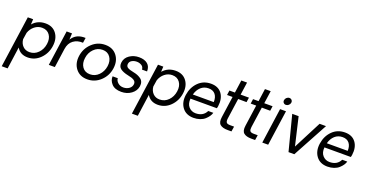

<svg xmlns="http://www.w3.org/2000/svg" viewBox="-74 -1655 5389 2814"><g transform="rotate(20 2620.0 -248.0)"><path d="M354 -555.2Q465.8 -555.2 524.4 -476.6Q583 -397.9 565.9 -278.1Q548.8 -158.2 466.8 -77.1Q384.8 3.9 272.9 3.9Q157.7 3.9 103 -87.9L55.2 254.9H-37.1L77.1 -549.8H160.2L155.8 -466.8Q231.9 -555.2 354 -555.2ZM272 -78.1Q351.1 -78.1 407 -135.5Q462.9 -192.9 475.1 -277.8Q488.3 -363.8 447.8 -420.9Q407.2 -478 328.1 -478Q264.2 -478 212.6 -437Q161.1 -396 138.2 -330.1L122.1 -225.1Q127.9 -160.2 168.5 -119.1Q209 -78.1 272 -78.1Z M976.6 -555.2 964.8 -476.1Q877 -481 815.4 -435.5Q753.9 -390.1 740.7 -297.9L698.7 0H604.5L682.6 -549.8H766.6L761.7 -450.2Q828.6 -562 976.6 -555.2Z M1408.7 -74.5Q1321.8 6.8 1204.8 6.8Q1087.9 6.8 1023.9 -74.5Q960 -155.8 976.8 -275.9Q993.7 -396 1080.3 -477.5Q1167 -559.1 1284.9 -559.1Q1402.8 -559.1 1466.3 -477.5Q1529.8 -396 1512.7 -275.9Q1495.6 -155.8 1408.7 -74.5ZM1420.9 -275.9Q1433.1 -361.8 1392.3 -419.4Q1351.6 -477.1 1272.7 -477.1Q1193.8 -477.1 1136.7 -419.4Q1079.6 -361.8 1068.8 -275.9Q1056.6 -190.9 1097.2 -133.5Q1137.7 -76.2 1216.8 -76.2Q1295.9 -76.2 1352.3 -133.5Q1408.7 -190.9 1420.9 -275.9Z M1735.4 8.8Q1634.3 8.8 1585.4 -44.2Q1536.6 -97.2 1540.5 -162.1H1621.6Q1622.6 -123 1658 -92Q1693.4 -61 1744.4 -62Q1795.4 -63 1831.5 -89.1Q1867.7 -115.2 1873.5 -155.8Q1879.4 -197.8 1845.9 -219.5Q1812.5 -241.2 1747.6 -252.9Q1669.4 -269 1626.5 -301Q1583.5 -333 1592.3 -399.9Q1602.1 -471.7 1665.8 -514.9Q1729.5 -558.1 1811.5 -558.1Q1897.5 -558.1 1945.1 -518.1Q1992.7 -478 1990.7 -401.9H1911.6Q1909.7 -443.8 1878.2 -463.4Q1846.7 -482.9 1810.5 -484.9Q1764.6 -486.8 1729 -467.5Q1693.4 -448.2 1688.5 -411.1Q1683.6 -371.1 1714.6 -353Q1745.6 -335 1808.6 -323.2Q1843.8 -316.4 1870.1 -306.2Q1896.5 -295.9 1923.1 -277.8Q1949.7 -259.8 1961.2 -230.5Q1972.7 -201.2 1967.3 -162.1Q1956.1 -87.9 1890.6 -39.6Q1825.2 8.8 1735.4 8.8Z M2384.3 -555.2Q2496.1 -555.2 2554.7 -476.6Q2613.3 -397.9 2596.2 -278.1Q2579.1 -158.2 2497.1 -77.1Q2415 3.9 2303.2 3.9Q2188 3.9 2133.3 -87.9L2085.4 254.9H1993.2L2107.4 -549.8H2190.4L2186 -466.8Q2262.2 -555.2 2384.3 -555.2ZM2302.2 -78.1Q2381.3 -78.1 2437.3 -135.5Q2493.2 -192.9 2505.4 -277.8Q2518.6 -363.8 2478 -420.9Q2437.5 -478 2358.4 -478Q2294.4 -478 2242.9 -437Q2191.4 -396 2168.5 -330.1L2152.3 -225.1Q2158.2 -160.2 2198.7 -119.1Q2239.3 -78.1 2302.2 -78.1Z M3144 -277.8Q3138.2 -248 3136.7 -245.1H2725.1Q2717.3 -163.1 2759.5 -116.5Q2801.8 -69.8 2864.7 -68.8Q2984.9 -67.9 3031.7 -164.1H3110.8Q3103 -136.2 3084.5 -108.6Q3065.9 -81.1 3035.9 -54Q3005.9 -26.9 2960 -11Q2914.1 4.9 2858.9 4.9Q2743.7 3.9 2684.3 -75.4Q2625 -154.8 2642.1 -273.9Q2660.2 -396 2739 -475.1Q2817.9 -554.2 2936 -554.2Q3048.8 -554.2 3105 -478Q3161.1 -401.9 3144 -277.8ZM2736.8 -314H3063Q3065.9 -389.2 3030.5 -433.6Q2995.1 -478 2925 -478Q2855 -478 2805.9 -433.6Q2756.8 -389.2 2736.8 -314Z M3393.6 1Q3314.5 1 3275.6 -31.5Q3236.8 -64 3249.5 -148.9L3296.4 -479H3210.4L3220.7 -551.8H3306.6L3334.5 -750H3423.8L3395.5 -551.8H3525.4L3514.6 -478L3383.8 -479L3338.4 -159.2Q3332.5 -118.2 3345 -98.1Q3357.4 -78.1 3404.8 -78.1H3465.8L3453.6 1Z M3762.2 1Q3683.1 1 3644.3 -31.5Q3605.5 -64 3618.2 -148.9L3665 -479H3579.1L3589.4 -551.8H3675.3L3703.1 -750H3792.5L3764.2 -551.8H3894L3883.3 -478L3752.4 -479L3707 -159.2Q3701.2 -118.2 3713.6 -98.1Q3726.1 -78.1 3773.4 -78.1H3834.5L3822.3 1Z M4021 -693.8Q4023.9 -716.8 4043 -733.9Q4062 -751 4085 -751Q4108.9 -751 4123.3 -733.9Q4137.7 -716.8 4133.8 -693.8Q4129.9 -669.9 4110.8 -653.6Q4091.8 -637.2 4068.8 -637.2Q4045.9 -637.2 4031.5 -653.6Q4017.1 -669.9 4021 -693.8ZM4011.7 -549.8H4104L4025.9 0H3934.1Z M4729.5 -545.9 4433.6 0H4343.3L4202.6 -545.9H4302.2L4404.3 -108.9L4629.4 -545.9Z M5233.4 -277.8Q5227.5 -248 5226.1 -245.1H4814.5Q4806.6 -163.1 4848.9 -116.5Q4891.1 -69.8 4954.1 -68.8Q5074.2 -67.9 5121.1 -164.1H5200.2Q5192.4 -136.2 5173.8 -108.6Q5155.3 -81.1 5125.2 -54Q5095.2 -26.9 5049.3 -11Q5003.4 4.9 4948.2 4.9Q4833 3.9 4773.7 -75.4Q4714.4 -154.8 4731.4 -273.9Q4749.5 -396 4828.4 -475.1Q4907.2 -554.2 5025.4 -554.2Q5138.2 -554.2 5194.3 -478Q5250.5 -401.9 5233.4 -277.8ZM4826.2 -314H5152.3Q5155.3 -389.2 5119.9 -433.6Q5084.5 -478 5014.4 -478Q4944.3 -478 4895.3 -433.6Q4846.2 -389.2 4826.2 -314Z"/></g></svg>

Font: Oakes Grotesk
Style: Italic
Weight: 400
Designer: Samuel Oakes
Foundry: Samuel Oakes
Version: Version 1.0 | wf-rip DC20170320